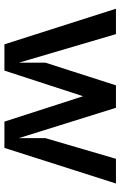

<svg xmlns="http://www.w3.org/2000/svg" viewBox="138 -670 532 847"><g transform="rotate(90 403.5 -246.0)"><path d="M175 0H291L404 -347L516 0H632L789 -492H680L589 -181V-63L455 -492H356L256 -181V-64L130 -492H18Z"/></g></svg>

Font: LaHaus Display SemiBold
Style: Regular
Weight: 600
Designer: We are Make, BastardaType, Dalton Maag Ltd
Foundry: BastardaType, Dalton Maag Ltd
Version: Version 3.100;Glyphs 3.3 (3331)